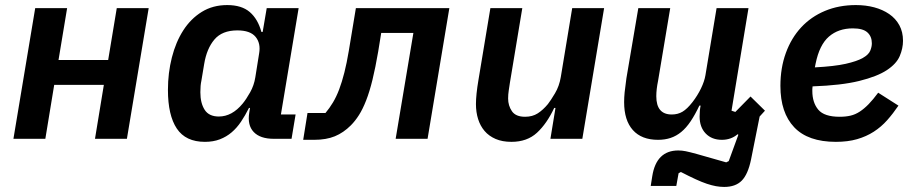

<svg xmlns="http://www.w3.org/2000/svg" viewBox="-20 -548 3640 758"><path d="M119 -516H245L211 -311H407L441 -516H567L481 0H355L390 -213H194L159 0H33Z M789 12Q713 12 678 -40.5Q643 -93 643 -193Q643 -260 658.5 -321Q674 -382 703.5 -428Q733 -474 776.5 -501Q820 -528 877 -528Q934 -528 966 -500.5Q998 -473 1012 -422H1017L1033 -516H1159L1089 -96H1147L1131 0H1061Q1007 0 981.5 -27Q956 -54 964 -103L967 -122H963Q948 -92 931.5 -67.5Q915 -43 894.5 -25.5Q874 -8 848 2Q822 12 789 12ZM844 -88Q896 -88 938 -139Q952 -156 967.5 -183.5Q983 -211 988 -243L1003 -337Q1010 -377 989 -402.5Q968 -428 917 -428Q857 -428 826.5 -392Q796 -356 786 -295L775 -229Q773 -220 772 -209Q771 -198 771 -184Q771 -141 788 -114.5Q805 -88 844 -88Z M1194 -102H1265Q1281 -121 1294.5 -143.5Q1308 -166 1319 -195Q1330 -224 1339.5 -261.5Q1349 -299 1357 -347L1385 -516H1754L1668 0H1542L1612 -418H1485L1473 -344Q1462 -280 1450.5 -233Q1439 -186 1425.5 -151.5Q1412 -117 1397 -93.5Q1382 -70 1365 -53Q1336 -24 1302 -10Q1268 4 1220 4H1177Z M2173 -122H2168Q2139 -60 2100 -24Q2061 12 1999 12Q1963 12 1936.5 0.5Q1910 -11 1893 -31Q1876 -51 1867.5 -78Q1859 -105 1859 -137Q1859 -174 1869 -233L1916 -516H2042L1993 -221Q1991 -207 1988.5 -191Q1986 -175 1986 -159Q1986 -131 2001 -109Q2016 -87 2053 -87Q2082 -87 2103 -100.5Q2124 -114 2143 -137Q2154 -151 2171 -179.5Q2188 -208 2194 -244L2239 -516H2365L2279 0H2153Z M2839 190Q2823 190 2806.5 187Q2790 184 2770.5 177.5Q2751 171 2726 159.5Q2701 148 2668 131L2659 136L2650 186H2549L2555 148Q2571 46 2658 46Q2672 46 2687 49Q2702 52 2731 60L2847 93L2857 88L2895 -16L2892 -18Q2866 4 2830 4Q2790 4 2766 -21Q2742 -46 2742 -88Q2742 -112 2746 -131H2741Q2724 -95 2706.5 -69Q2689 -43 2669.5 -27Q2650 -11 2627.5 -3.5Q2605 4 2578 4Q2513 4 2478.5 -34.5Q2444 -73 2444 -145Q2444 -163 2446 -183.5Q2448 -204 2453 -239L2500 -516H2626L2578 -229Q2571 -195 2571 -168Q2571 -96 2632 -96Q2656 -96 2674.5 -107Q2693 -118 2714 -145Q2734 -171 2747.5 -199Q2761 -227 2765 -251L2809 -516H2935L2868 -111L2883 -106L2943 -167L3000 -111L2979 -88L2945 82Q2933 140 2908.5 165Q2884 190 2839 190Z M3280 12Q3170 12 3115.5 -45.5Q3061 -103 3061 -209Q3061 -280 3082.5 -339Q3104 -398 3143 -440Q3182 -482 3237 -505Q3292 -528 3359 -528Q3398 -528 3431.5 -519Q3465 -510 3490.5 -492.5Q3516 -475 3530.5 -448.5Q3545 -422 3545 -387Q3545 -357 3532 -326.5Q3519 -296 3481 -271Q3443 -246 3372.5 -228.5Q3302 -211 3188 -207Q3187 -201 3187 -196.5Q3187 -192 3187 -189Q3187 -143 3210.5 -115Q3234 -87 3295 -87Q3319 -87 3338 -91.5Q3357 -96 3374.5 -107.5Q3392 -119 3409.5 -137Q3427 -155 3447 -182L3527 -131Q3506 -100 3482.5 -73.5Q3459 -47 3429.5 -28Q3400 -9 3363.5 1.5Q3327 12 3280 12ZM3347 -436Q3290 -436 3252.5 -403.5Q3215 -371 3200 -297L3197 -282Q3274 -286 3318.5 -296Q3363 -306 3386 -319Q3409 -332 3415.5 -347.5Q3422 -363 3422 -377Q3422 -404 3404.5 -420Q3387 -436 3347 -436Z"/></svg>

Font: IBM Plex Mono SemiBold
Style: Italic
Weight: 600
Italic angle: -9°
Monospace: yes
Designer: Mike Abbink, Paul van der Laan, Pieter van Rosmalen
Foundry: Bold Monday
Version: Version 2.3